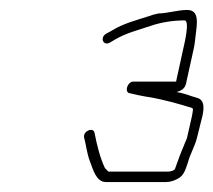

<svg xmlns="http://www.w3.org/2000/svg" viewBox="-20 -669 429 386"><path d="M348 -569 334 -505H248C237 -505 230 -486 239 -482C247 -480 270 -475 278 -474C309 -469 340 -460 366 -452L368 -450C368 -447 367 -442 366 -436L356 -392C355 -388 352 -383 350 -377C343 -361 338 -347 332 -330C331 -326 322 -324 318 -324H198L191 -331C181 -352 175 -377 170 -402C168 -414 147 -406 149 -393C154 -374 154 -363 161 -344C167 -329 173 -303 193 -303H313C321 -303 328 -305 334 -308C350 -315 352 -326 358 -343C362 -359 372 -375 376 -392L387 -436C391 -455 390 -468 377 -472L364 -476C356 -479 346 -482 335 -484C346 -487 352 -492 354 -501L369 -569C371 -577 372 -586 373 -595C376 -621 382 -649 356 -649C338 -649 315 -642 299 -642C294 -641 289 -640 281 -637C253 -628 228 -622 204 -607L193 -601C180 -593 188 -575 202 -584L212 -590C235 -603 256 -608 283 -617C303 -624 328 -628 351 -628C362 -628 351 -582 348 -569Z"/></svg>

Font: Electronic
Style: ThnIt
Weight: 100
Version: Version 1.011